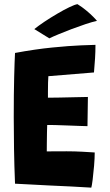

<svg xmlns="http://www.w3.org/2000/svg" viewBox="-20 -874 518 901"><path d="M408.5 6.5Q359 3.5 311.2 1Q263.5 -1.5 214 -3.5Q174 -5.5 132.2 -7.8Q90.5 -10 50.5 -12Q47 -96.5 45.8 -175.2Q44.5 -254 44.5 -324Q44.5 -435.5 46.5 -513.2Q48.5 -591 50.5 -625.5Q144.5 -643 225.2 -651Q306 -659 360.2 -661.2Q414.5 -663.5 428 -663.5Q428 -631 426 -599.8Q424 -568.5 421 -534L207 -516.5Q206 -507.5 205.5 -486.8Q205 -466 205 -445Q205 -424 205 -415.5Q224.5 -415.5 260.5 -416.2Q296.5 -417 333.2 -417.8Q370 -418.5 392.5 -419L390.5 -282Q382 -282 355.2 -283Q328.5 -284 296.2 -285.2Q264 -286.5 237 -287.2Q210 -288 201.5 -287.5Q201 -279 200.5 -254.2Q200 -229.5 199.8 -203Q199.5 -176.5 199.5 -163.5Q206 -163.5 234.5 -163.8Q263 -164 293 -164Q330.5 -164 367 -162Q403.5 -160 424.5 -158.5Q424.5 -131.5 421.5 -96Q418.5 -60.5 414.8 -31Q411 -1.5 408.5 6.5ZM343.5 -854.5Q365.5 -841 385.2 -824.5Q405 -808 418.2 -794.5Q431.5 -781 435 -776Q413.5 -771.5 382 -761Q350.5 -750.5 316.8 -737.8Q283 -725 254.8 -713.2Q226.5 -701.5 211.5 -694L141 -737.5Q159.5 -752.5 188.2 -771.8Q217 -791 248 -809.2Q279 -827.5 305 -840Q331 -852.5 343.5 -854.5Z"/></svg>

Font: Grandstander
Style: Bold
Weight: 700
Designer: Tyler Finck
Foundry: Etcetera Type Co
Version: Version 1.200; ttfautohint (v1.8.3)